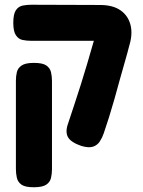

<svg xmlns="http://www.w3.org/2000/svg" viewBox="-20 -605 602 809"><path d="M323 10Q279 -5 266.5 -27Q254 -49 267 -85Q280 -124 293.5 -165Q307 -206 321 -250Q335 -294 348 -338.5Q361 -383 373.5 -426.5Q386 -470 398 -511L527 -422Q518 -385 506.5 -346Q495 -307 484 -266.5Q473 -226 462 -187Q451 -148 439.5 -111.5Q428 -75 417 -43Q411 -25 400.5 -9Q390 7 372 13Q354 19 323 10ZM122 184Q86 184 70.5 173Q55 162 51 144Q47 126 47 107V-265Q47 -284 51 -301Q55 -318 71 -329Q87 -340 123 -340Q160 -340 175.5 -329Q191 -318 195 -300.5Q199 -283 199 -264V108Q199 127 195 144.5Q191 162 175 173Q159 184 122 184ZM522 -404 393 -433H337H113Q93 -433 75.5 -436.5Q58 -440 47 -456.5Q36 -473 36 -509Q36 -546 47 -562Q58 -578 75.5 -581.5Q93 -585 112 -585L402 -584Q456 -584 488.5 -561Q521 -538 530.5 -497.5Q540 -457 522 -404Z"/></svg>

Font: Fredoka SemiCondensed SemiBold
Style: Regular
Weight: 600
Width: 4
Designer: Ben Nathan
Foundry: Milena B. Brandão, Ben Nathan
Version: Version 2.001